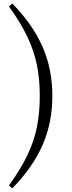

<svg xmlns="http://www.w3.org/2000/svg" viewBox="-20 -839 404 1074"><path d="M202.5 -302.4Q202.5 -395.8 186.5 -475.1Q170.5 -554.4 133.1 -633.2Q95.7 -711.9 30.2 -803L48.6 -819.5Q162.6 -703.2 217.7 -578.1Q272.8 -453.1 272.8 -302.4Q272.8 -151.8 217.7 -26.7Q162.6 98.5 48.6 214.7L30.2 198.3Q96.4 106.6 133.8 27.9Q171.2 -50.7 186.8 -129.9Q202.5 -209.2 202.5 -302.4Z"/></svg>

Font: Noto Serif HK ExtraLight
Style: Regular
Weight: 200
Designer: Ryoko NISHIZUKA 西塚涼子 (kana & ideographs); Frank Grießhammer (Latin, Greek & Cyrillic); Wenlong ZHANG 张文龙 (bopomofo); San
Foundry: Adobe
Version: Version 2.002-H1;hotconv 1.1.0;makeotfexe 2.6.0